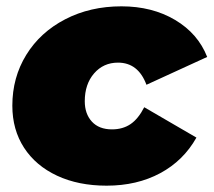

<svg xmlns="http://www.w3.org/2000/svg" viewBox="-20 -577 675 607"><path d="M19 -243Q19 -332 63 -403.5Q107 -475 186 -516Q265 -557 364 -557Q461 -557 533.5 -514Q606 -471 635 -397L443 -309Q417 -379 353 -379Q307 -379 277.5 -345Q248 -311 248 -257Q248 -217 270.5 -192.5Q293 -168 334 -168Q368 -168 392.5 -184.5Q417 -201 436 -238L601 -142Q560 -69 486.5 -29.5Q413 10 317 10Q228 10 160.5 -21.5Q93 -53 56 -110Q19 -167 19 -243Z"/></svg>

Font: Montserrat Alternates Black
Style: Italic
Weight: 900
Italic angle: -11.3°
Designer: Julieta Ulanovsky
Foundry: Julieta Ulanovsky
Version: Version 7.200